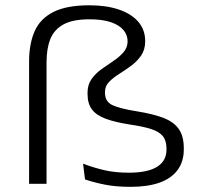

<svg xmlns="http://www.w3.org/2000/svg" viewBox="-20 -695 768 726"><path d="M90 -462.5Q90 -529 110.8 -576.5Q131.5 -624 181.5 -649.5Q231.5 -675 318 -675Q382 -675 429.2 -659Q476.5 -643 502.8 -612.8Q529 -582.5 529 -539Q529 -507.5 513.8 -485.2Q498.5 -463 475.8 -446.2Q453 -429.5 430.2 -415.2Q407.5 -401 392.2 -385Q377 -369 377 -347.5V-344.5Q377 -311 404.5 -297.8Q432 -284.5 498 -274Q560 -264 599 -248.8Q638 -233.5 656.5 -206.5Q675 -179.5 675 -134.5V-130Q675 -83.5 651.2 -51.8Q627.5 -20 582.8 -4.2Q538 11.5 474 11.5Q418 11.5 376.8 3.2Q335.5 -5 301.5 -16.5L294 -76Q335.5 -60.5 375.8 -51.2Q416 -42 467.5 -42Q538 -42 573.8 -64.2Q609.5 -86.5 609.5 -129V-133.5Q609.5 -163.5 595.5 -180.5Q581.5 -197.5 551 -207.2Q520.5 -217 471.5 -224Q414.5 -233 379 -246.2Q343.5 -259.5 327.2 -281.8Q311 -304 311 -340V-344.5Q311 -374.5 326.2 -396Q341.5 -417.5 364.2 -433.8Q387 -450 409.5 -465Q432 -480 447.2 -497.8Q462.5 -515.5 462.5 -539Q462.5 -563 446.5 -581.8Q430.5 -600.5 398.8 -611.2Q367 -622 318.5 -622Q255 -622 219.8 -602.5Q184.5 -583 170.2 -547Q156 -511 156 -460.5V0H90Z"/></svg>

Font: Anek Latin Expanded Light
Style: Regular
Weight: 300
Width: 7
Designer: Yesha Goshar
Foundry: Ek Type
Version: Version 1.003